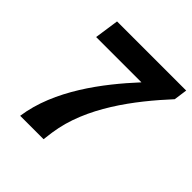

<svg xmlns="http://www.w3.org/2000/svg" viewBox="-181 -830 974 974"><g transform="rotate(45 306.0 -343.0)"><path d="M600 -614 610 -686H114L95 -555H420C287 -411 135 -213 105 0H273C274 -12 279 -45 280 -55C310 -267 462 -464 600 -614Z"/></g></svg>

Font: Chivo
Style: Bold Italic
Weight: 700
Italic angle: -8°
Designer: Hector Gatti
Foundry: Omnibus-Type
Version: Version 1.003;PS 001.003;hotconv 1.0.70;makeotf.lib2.5.58329